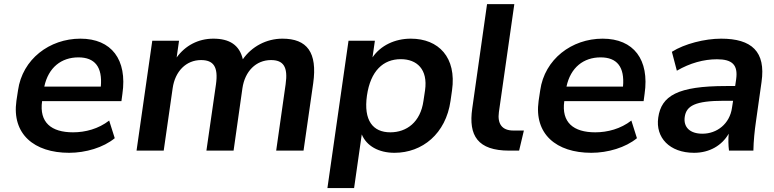

<svg xmlns="http://www.w3.org/2000/svg" viewBox="-20 -739 3796 942"><path d="M319.3 10.7C400.4 10.7 487.3 -15.1 543 -61L515.6 -147.5C463.4 -106.9 398.9 -89.8 338.4 -89.8C231.4 -89.8 171.9 -138.2 186.5 -242.7H575.7L580.6 -278.8C605 -446.3 527.3 -549.3 374.5 -549.3C223.1 -549.3 89.8 -448.7 68.4 -295.9L60.5 -244.1C37.6 -81.5 147 10.7 319.3 10.7ZM364.7 -457.5C444.8 -457.5 483.4 -411.1 474.6 -314H197.3C217.3 -408.2 281.2 -457.5 364.7 -457.5Z M783.2 0 827.1 -306.2C838.9 -389.6 893.6 -444.3 966.3 -444.3C1026.9 -444.3 1051.8 -412.1 1039.6 -325.2L992.7 0H1126L1169.4 -306.2C1181.6 -389.6 1236.3 -444.3 1309.6 -444.3C1369.6 -444.3 1394 -412.1 1381.3 -325.2L1335 0H1469.2L1516.6 -330.1C1538.1 -482.4 1486.3 -549.3 1365.7 -549.3C1286.6 -549.3 1214.8 -510.3 1171.4 -448.2C1154.8 -518.6 1105.5 -549.3 1026.9 -549.3C952.1 -549.3 888.7 -515.1 846.7 -457L858.4 -539.1H727.1L649.9 0Z M1717.3 183.6 1754.9 -79.6C1778.3 -22.9 1837.9 10.7 1915.5 10.7C2052.2 10.7 2167.5 -83 2190.4 -244.1L2197.8 -295.9C2220.7 -457 2132.3 -549.3 1995.6 -549.3C1917 -549.3 1847.2 -515.6 1807.6 -457.5L1819.3 -539.1H1689.9L1586.4 183.6ZM1895 -89.8C1809.1 -89.8 1763.2 -148.4 1780.3 -270C1797.9 -391.6 1860.4 -448.7 1946.3 -448.7C2025.4 -448.7 2080.1 -398.9 2065.4 -295.9L2057.6 -244.1C2043 -139.2 1974.6 -89.8 1895 -89.8Z M2478.5 0H2526.9L2550.3 -98.6H2498.5C2441.9 -98.6 2419.9 -132.8 2427.7 -189L2503.4 -718.8H2369.6L2296.9 -206.5C2277.8 -73.7 2323.7 0 2478.5 0Z M2881.3 10.7C2962.4 10.7 3049.3 -15.1 3105 -61L3077.6 -147.5C3025.4 -106.9 2960.9 -89.8 2900.4 -89.8C2793.5 -89.8 2733.9 -138.2 2748.5 -242.7H3137.7L3142.6 -278.8C3167 -446.3 3089.4 -549.3 2936.5 -549.3C2785.2 -549.3 2651.9 -448.7 2630.4 -295.9L2622.6 -244.1C2599.6 -81.5 2709 10.7 2881.3 10.7ZM2926.8 -457.5C3006.8 -457.5 3045.4 -411.1 3036.6 -314H2759.3C2779.3 -408.2 2843.3 -457.5 2926.8 -457.5Z M3385.3 10.7C3461.4 10.7 3522 -25.4 3555.2 -83C3552.7 -55.2 3553.2 -27.3 3556.6 0H3676.3C3677.2 -47.9 3682.1 -96.2 3689 -143.6L3716.3 -336.9C3737.8 -485.8 3668 -549.3 3518.1 -549.3C3437.5 -549.3 3337.9 -523.9 3276.4 -484.9L3300.8 -392.1C3365.2 -429.7 3433.1 -448.2 3497.6 -448.2C3571.8 -448.2 3601.6 -421.4 3591.8 -350.6L3586.9 -316.9H3542.5C3304.2 -316.9 3224.6 -269 3209.5 -162.1C3195.3 -64 3265.1 10.7 3385.3 10.7ZM3426.3 -83C3364.7 -83 3332.5 -115.2 3339.4 -165C3347.2 -219.7 3389.6 -244.6 3532.7 -244.6H3576.7L3571.3 -210C3560.1 -131.3 3497.6 -83 3426.3 -83Z"/></svg>

Font: Winston SemiBold
Style: Italic
Weight: 600
Italic angle: -8.13011°
Designer: Vernon Adams, Kim Jin-seong, David Berlow, Cristiano Sobral
Foundry: The Winston Project Authors
Version: Version 3.004